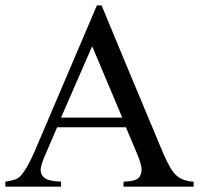

<svg xmlns="http://www.w3.org/2000/svg" viewBox="-20 -697 762 717"><path d="M450.2 -221.7Q385.7 -221.7 193.4 -221.7Q181.6 -195.3 148.4 -117.2Q131.8 -79.1 131.8 -62.5Q131.8 -43.9 145.5 -33.2Q160.2 -20.5 208 -18.6Q208 -11.7 208 0Q156.2 0 0 0Q0 -2 0 -5.9Q0 -8.8 0 -18.6Q42 -24.4 53.7 -37.1Q79.1 -61.5 109.4 -131.8Q186.5 -313.5 341.8 -676.8Q346.7 -676.8 359.4 -676.8Q416 -539.1 588.9 -126Q617.2 -59.6 639.6 -41Q663.1 -20.5 703.1 -18.6Q703.1 -11.7 703.1 0Q637.7 0 441.4 0Q441.4 -4.9 441.4 -18.6Q481.4 -19.5 496.1 -31.2Q508.8 -42 508.8 -65.4Q508.8 -83 490.2 -127Q476.6 -158.2 450.2 -221.7ZM436.5 -257.8Q408.2 -325.2 324.2 -524.4Q294.9 -458 208 -257.8Q264.6 -257.8 436.5 -257.8Z"/></svg>

Font: Griech2
Style: Regular
Weight: 400
Version: 001.007